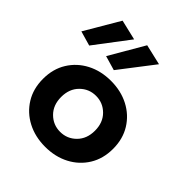

<svg xmlns="http://www.w3.org/2000/svg" viewBox="-206 -854 988 988"><g transform="rotate(45 288.0 -360.5)"><path d="M80 -519 0 -542 111 -731 221 -705ZM259 -519 180 -542 290 -731 402 -705ZM33 -230Q33 -302 66.5 -356Q100 -410 157.5 -440Q215 -470 288 -470Q361 -470 418.5 -440Q476 -410 509.5 -356Q543 -302 543 -230Q543 -158 509.5 -104Q476 -50 418.5 -20Q361 10 288 10Q215 10 157.5 -20Q100 -50 66.5 -104Q33 -158 33 -230ZM165 -230Q165 -171 201 -135Q237 -99 288 -99Q339 -99 375 -135Q411 -171 411 -230Q411 -289 375 -325Q339 -361 288 -361Q237 -361 201 -325Q165 -289 165 -230Z"/></g></svg>

Font: Von Semi
Style: Regular
Weight: 600
Version: Version 4.000; ttfautohint (v1.8.4.7-5d5b)